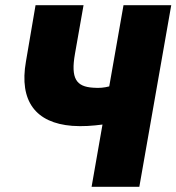

<svg xmlns="http://www.w3.org/2000/svg" viewBox="-20 -720 680 740"><path d="M258 -235C298 -232 337 -235 375 -240L333 0H517L640 -700H456L401 -387C381 -382 364 -380 339 -382C274 -386 252 -417 269 -513L302 -700H117L80 -483C53 -330 118 -246 258 -235Z"/></svg>

Font: Fixel Text 20240404 ExtraBold
Style: Italic
Weight: 800
Width: 4
Italic angle: -10°
Designer: AlfaBravo + MacPaw
Foundry: Kyrylo Tkachov, Marchela Mozhyna, Serhii Makarenko, Maria Weinstein, Zakhar Kryvoshyya
Version: Version 1.211;Glyphs 3.2 (3225)